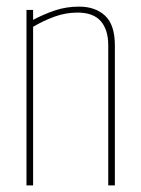

<svg xmlns="http://www.w3.org/2000/svg" viewBox="-20 -560 427 580"><path d="M60 0V-530H80V-500Q112 -517 146 -528.5Q180 -540 219 -540Q268 -540 297.5 -512.5Q327 -485 327 -423V0H307V-423Q307 -470 284.5 -496Q262 -522 214 -522Q179 -522 145.5 -510Q112 -498 80 -479V0Z"/></svg>

Font: Georama SemiCondensed Thin
Style: Regular
Weight: 100
Width: 4
Designer: Jean-Baptiste Levee
Foundry: Production Type
Version: Version 1.000